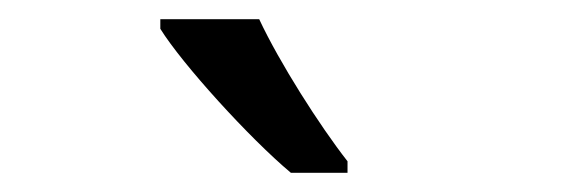

<svg xmlns="http://www.w3.org/2000/svg" viewBox="-20 -786 588 200"><path d="M250 -766H147V-756C170 -719 240 -642 283 -606H342V-618C313 -655 271 -721 250 -766Z"/></svg>

Font: Noto Sans Thai
Style: Regular
Weight: 400
Designer: Monotype Design Team
Foundry: Monotype Imaging Inc.
Version: Version 1.901